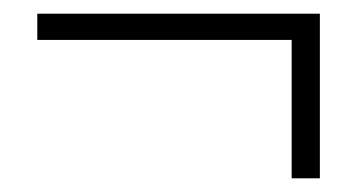

<svg xmlns="http://www.w3.org/2000/svg" viewBox="-20 -369 519 279"><path d="M403.8 -109.9V-311H34.2V-349.1H444.8V-109.9Z"/></svg>

Font: SourceSansPro-Light
Style: Regular
Weight: 300
Designer: Paul D. Hunt
Foundry: Adobe Systems Incorporated
Version: Version 2.020;PS 2.0;hotconv 1.0.86;makeotf.lib2.5.63406